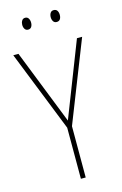

<svg xmlns="http://www.w3.org/2000/svg" viewBox="-133 -945 638 1002"><g transform="rotate(-15 186.0 -443.5)"><path d="M187 -311 344 -714H372L200 -277V0H174V-276L0 -714H28ZM86 -855Q86 -867 92 -877Q98 -887 110 -887Q122 -887 128 -877.5Q134 -868 134 -855Q134 -841 128 -832Q122 -823 110 -823Q98 -823 92 -832.5Q86 -842 86 -855ZM240 -855Q240 -868 246 -877.5Q252 -887 264 -887Q277 -887 283 -878Q289 -869 289 -855Q289 -841 283 -832Q277 -823 264 -823Q252 -823 246 -832.5Q240 -842 240 -855Z"/></g></svg>

Font: Noto Sans Georgian Condensed Thin
Style: Regular
Weight: 100
Width: 3
Designer: Monotype Design Team, Akaki Razmadze
Foundry: Google LLC
Version: Version 2.005; ttfautohint (v1.8.4.7-5d5b)